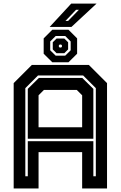

<svg xmlns="http://www.w3.org/2000/svg" viewBox="-20 -1068 684 1088"><path d="M57.5 0V-597L160.5 -700H483.5L586.5 -597V0H445.5V-206H198.5V0ZM123.5 -69H137.5V-268H509V-69H523V-568.5L451 -640.5H195.5L123.5 -568.5ZM198.5 -347H445.5V-528L415 -558.5H229L198.5 -528ZM137.5 -282V-564.5L200.5 -626.5H446L509 -564.5V-282ZM276.5 -715 227.5 -763.5V-850.5L276.5 -899.5H368L417 -850.5V-763.5L368 -715ZM295.5 -752.5H349.5L380.5 -783V-833L349.5 -864H295.5L264.5 -833V-783ZM300.5 -766.5 279 -788V-828.5L300.5 -849.5H344.5L366 -828.5V-788L344.5 -766.5ZM318 -798.5H326.5L331 -803.5V-811L326.5 -815.5H318L313.5 -811V-803.5ZM261.5 -915.5 383.5 -1047.5H527L385 -915.5ZM351 -949.5H366L427 -1012.5H411Z"/></svg>

Font: Tourney Thin
Style: Regular
Weight: 100
Designer: Tyler Finck
Foundry: Etcetera Type Co
Version: Version 1.015